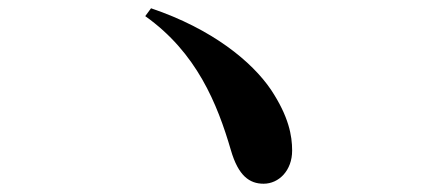

<svg xmlns="http://www.w3.org/2000/svg" viewBox="-20 -589 1040 464"><path d="M617 -145C654 -145 686 -177 686 -225C686 -261 678 -307 635 -372C589 -440 493 -519 345 -569L331 -550C455 -462 505 -339 538 -226C556 -164 583 -145 617 -145Z"/></svg>

Font: Source Han Serif CN
Style: Bold
Weight: 700
Designer: Ryoko NISHIZUKA 西塚涼子 (kana & ideographs); Frank Grießhammer (Latin, Greek & Cyrillic); Wenlong ZHANG 张文龙 (bopomofo); San
Foundry: Adobe
Version: Version 2.003;hotconv 1.1.1;makeotfexe 2.6.0